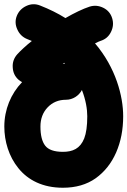

<svg xmlns="http://www.w3.org/2000/svg" viewBox="-26 -797 593 893"><path d="M266.6 76.2C326.7 76.2 377.4 61.5 418.9 32.2C460.4 2.4 492.2 -37.6 514.2 -87.9C536.1 -138.2 546.9 -194.3 546.9 -256.3C546.9 -349.6 512.7 -481.9 416 -595.2C427.2 -601.1 436 -605 441.9 -606.9C463.9 -613.8 480 -627.4 490.2 -648.4C500.5 -669.4 502.4 -690.4 495.6 -712.4C488.8 -734.4 475.1 -750.5 454.6 -760.7C433.6 -771 412.6 -772.9 390.6 -766.1C359.4 -755.9 319.8 -736.8 278.3 -712.9C243.2 -734.9 203.6 -754.4 160.2 -771.5C139.2 -779.8 117.7 -779.3 96.7 -769.5C75.7 -759.8 60.5 -744.1 52.2 -723.1C43.9 -702.1 44.9 -680.7 54.7 -659.7C64 -638.7 79.6 -623.5 100.6 -615.2C107.9 -612.3 115.2 -609.4 122.1 -606.4C93.3 -583.5 70.8 -562.5 54.2 -544.4C39.1 -527.3 31.7 -507.3 33.2 -484.4C34.2 -460.9 43 -441.4 60.1 -426.3C65.4 -421.9 70.8 -418 76.7 -415C24.4 -360.8 -5.9 -287.1 -5.9 -208.5C-5.9 -139.6 15.1 -69.3 59.6 -14.6C104 40.5 172.4 76.2 266.6 76.2ZM272.5 -504.9 276.4 -501C272.9 -501 269.5 -501 266.1 -500.5C268.1 -502 270 -503.4 272.5 -504.9ZM162.1 -208.5C162.1 -244.6 173.3 -274.4 195.8 -297.9C218.3 -321.3 246.6 -333 280.8 -333C312.5 -333 340.8 -351.6 355 -378.4C373 -332 379.9 -289.6 379.9 -256.3C379.9 -211.4 375 -177.2 365.7 -153.3C346.7 -105.5 312 -90.8 266.6 -90.8C226.1 -90.8 198.7 -100.6 184.1 -119.6C169.4 -138.7 162.1 -168.5 162.1 -208.5Z"/></svg>

Font: Mikhak Black
Style: Regular
Weight: 900
Designer: Amin Abedi
Version: Version 3.2